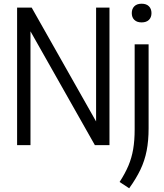

<svg xmlns="http://www.w3.org/2000/svg" viewBox="-20 -781 883 1033"><path d="M72 0V-740H150.5L497 -127.5V-740H569V0H490.5L144 -612.5V0ZM675 232 623.5 198Q653 152.5 670.8 110.5Q688.5 68.5 696.5 21.8Q704.5 -25 704.5 -85V-542.5H779.5V-90.5Q779.5 -23.5 769 30Q758.5 83.5 735.5 131.8Q712.5 180 675 232ZM742 -660.5Q716.5 -660.5 702.8 -674Q689 -687.5 689 -710.5Q689 -733.5 702.8 -747.2Q716.5 -761 742 -761Q767.5 -761 781.2 -747.2Q795 -733.5 795 -710.5Q795 -687.5 781.2 -674Q767.5 -660.5 742 -660.5Z"/></svg>

Font: Encode Sans Cnd
Style: Regular
Weight: 400
Width: 3
Designer: Multiple Designers
Foundry: Impallari Type
Version: Version 3.002; ttfautohint (v1.8.3) -l 8 -r 50 -G 200 -x 14 